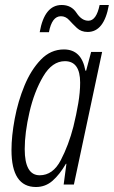

<svg xmlns="http://www.w3.org/2000/svg" viewBox="-20 -739 456 769"><path d="M176 -610Q188 -674 224 -674Q243 -674 257 -658.5Q271 -643 288 -627Q305 -611 331 -611Q397 -611 416 -719H379Q366 -656 334 -656Q307 -656 286.5 -687.5Q266 -719 227 -719Q158 -719 139 -610ZM79 -142Q79 -207 98 -289.5Q117 -372 153 -433Q189 -494 240 -494Q301 -494 301 -408Q301 -370 293.5 -325.5Q286 -281 274 -232Q255 -158 223.5 -97.5Q192 -37 139 -37Q79 -37 79 -142ZM244 -83H246L235 0H276L389 -531H345L325 -456H322Q307 -541 236 -541Q183 -541 143.5 -500Q104 -459 78 -396Q52 -333 39 -263.5Q26 -194 26 -138Q26 10 124 10Q162 10 190.5 -15Q219 -40 244 -83Z"/></svg>

Font: Noto Sans Display Condensed Light
Style: Italic
Weight: 300
Width: 3
Designer: Monotype Design team
Foundry: Monotype Imaging Inc.
Version: 1.000